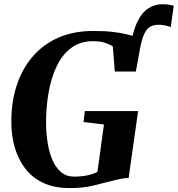

<svg xmlns="http://www.w3.org/2000/svg" viewBox="-20 -902 862 930"><path d="M634.5 -606 609 -658Q620.5 -742.5 643 -791.2Q665.5 -840 697.2 -860.8Q729 -881.5 767 -881.5Q783 -881.5 796.8 -879.5Q810.5 -877.5 821.5 -873.5L807 -770.5Q795 -776 779.2 -779Q763.5 -782 748 -782Q723 -782 706 -771.5Q689 -761 677.8 -735.8Q666.5 -710.5 658 -665ZM317 9Q241 9 187.5 -17Q134 -43 100.8 -87.5Q67.5 -132 51.5 -188Q35.5 -244 35 -303.5Q33.5 -401 59.2 -483Q85 -565 135.8 -625.2Q186.5 -685.5 260.8 -718.8Q335 -752 432 -752Q488.5 -752 526 -747.5Q563.5 -743 589 -736.8Q614.5 -730.5 635 -725.5Q643 -724 651.2 -722.5Q659.5 -721 668 -720L638 -555.5H536L526.5 -677Q511.5 -687 488 -694.8Q464.5 -702.5 430.5 -702.5Q369 -702.5 325.8 -670.5Q282.5 -638.5 255.5 -583Q228.5 -527.5 215.8 -456.2Q203 -385 203 -306.5Q203.5 -258 210.5 -211.8Q217.5 -165.5 233.5 -128Q249.5 -90.5 275.5 -68.5Q301.5 -46.5 339.5 -46.5Q371.5 -46.5 401 -52.2Q430.5 -58 452 -69.5L483.5 -299L384.5 -311L391 -364H649L603 -40Q587 -40 564 -35.5Q541 -31 519.5 -25Q478.5 -14.5 430.5 -2.8Q382.5 9 317 9Z"/></svg>

Font: Merriweather 60pt ExtraBold
Style: Italic
Weight: 800
Italic angle: -7.8°
Version: Version 2.101